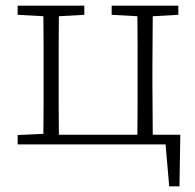

<svg xmlns="http://www.w3.org/2000/svg" viewBox="-20 -507 686 674"><path d="M132 0Q132 -30 132.5 -67Q133 -104 133 -143Q133 -182 133 -216V-271Q133 -306 133 -344.5Q133 -383 132.5 -420.5Q132 -458 132 -487H187Q187 -458 186.5 -420.5Q186 -383 186 -344.5Q186 -306 186 -271V-216Q186 -182 186 -143Q186 -104 186.5 -67Q187 -30 187 0ZM462 0Q462 -30 462.5 -67Q463 -104 463 -143Q463 -182 463 -216V-271Q463 -306 463 -344.5Q463 -383 462.5 -420.5Q462 -458 462 -487H517Q516 -458 516 -420.5Q516 -383 515.5 -344.5Q515 -306 515 -271V-216Q515 -182 515.5 -143Q516 -104 516 -67Q516 -30 517 0ZM574 147 559 -24 586 0H165V-34H613L610 147ZM42 -455V-487H276V-455L169 -449H151ZM372 -455V-487H606V-455L499 -449H481ZM42 0V-33L151 -38H162V0Z"/></svg>

Font: Source Serif 4 Light
Style: Regular
Weight: 300
Designer: Frank Grießhammer
Foundry: Adobe Systems Incorporated
Version: Version 4.004;hotconv 1.0.116;makeotfexe 2.5.65601